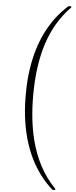

<svg xmlns="http://www.w3.org/2000/svg" viewBox="-125 -1499 986 2497"><g transform="rotate(5 368.0 -250.5)"><path d="M701 940Q701 943 695 949H664L660 945Q630 921 573 860Q263 519 216 -53Q209 -133 209 -251Q209 -367 216 -449Q263 -1020 573 -1361Q630 -1422 660 -1446L664 -1450H695Q701 -1444 701 -1441Q701 -1437 690 -1425Q495 -1223 400.5 -934Q306 -645 306 -250Q306 67 370 323Q462 687 690 924Q701 936 701 940Z"/></g></svg>

Font: MathJax_Size3
Style: Regular
Weight: 400
Version: Version 1.1